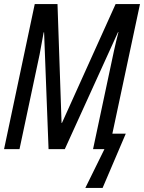

<svg xmlns="http://www.w3.org/2000/svg" viewBox="-20 -734 709 945"><path d="M400 191H485L599 -76H533L669 -714H549L285 -129H283L263 -714H151L0 0H76L175 -466Q180 -492 184.5 -518Q189 -544 195 -575H197L219 0H299L561 -576H563Q557 -553 551.5 -530Q546 -507 541 -484L438 0H494Z"/></svg>

Font: Noto Sans UI Condensed
Style: Italic
Weight: 400
Width: 3
Italic angle: -12°
Designer: Monotype Design Team
Foundry: Monotype Imaging Inc.
Version: Version 1.901